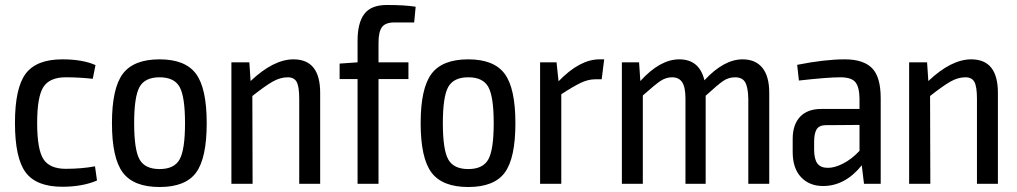

<svg xmlns="http://www.w3.org/2000/svg" viewBox="-20 -737 4079 770"><path d="M230 -499Q311 -499 363 -476L352 -421Q297 -427 244 -427Q179 -427 154 -388Q129 -349 129 -244Q129 -138 154 -99Q179 -60 244 -60Q308 -60 361 -70L369 -13Q310 12 230 12Q126 12 83 -45.5Q40 -103 40 -244Q40 -384 83 -441.5Q126 -499 230 -499Z M620 -499Q723 -499 766 -441Q809 -383 809 -243Q809 -103 766.5 -45Q724 13 620 13Q516 13 472.5 -45Q429 -103 429 -243Q429 -383 472.5 -441Q516 -499 620 -499ZM700.5 -388Q679 -427 620 -427Q561 -427 539.5 -388Q518 -349 518 -243Q518 -137 539.5 -98Q561 -59 620 -59Q679 -59 700.5 -98Q722 -137 722 -243Q722 -349 700.5 -388Z M1157 -499Q1264 -499 1264 -365V0H1180V-341Q1180 -389 1170 -408Q1160 -427 1134 -427Q1104 -427 1074 -410Q1044 -393 992 -352L993 0H908V-487H980L985 -412Q1077 -499 1157 -499Z M1641 -647H1562Q1526 -647 1512 -628.5Q1498 -610 1498 -565V-487H1618V-420H1498V0H1414V-420H1342V-482L1414 -487V-574Q1414 -645 1441 -681Q1468 -717 1532 -717Q1604 -717 1647 -710Z M1858 -499Q1961 -499 2004 -441Q2047 -383 2047 -243Q2047 -103 2004.5 -45Q1962 13 1858 13Q1754 13 1710.5 -45Q1667 -103 1667 -243Q1667 -383 1710.5 -441Q1754 -499 1858 -499ZM1938.5 -388Q1917 -427 1858 -427Q1799 -427 1777.5 -388Q1756 -349 1756 -243Q1756 -137 1777.5 -98Q1799 -59 1858 -59Q1917 -59 1938.5 -98Q1960 -137 1960 -243Q1960 -349 1938.5 -388Z M2403 -499 2393 -419H2367Q2339 -419 2309.5 -405Q2280 -391 2231 -359V0H2146V-487H2212L2220 -411Q2305 -499 2384 -499Z M2958 -499Q3010 -499 3037.5 -465Q3065 -431 3065 -365V0H2981V-341Q2980 -387 2968.5 -407Q2957 -427 2928 -427Q2902 -427 2880.5 -412.5Q2859 -398 2810 -353V0H2729V-341Q2729 -387 2716 -407Q2703 -427 2675 -427Q2651 -427 2629 -412.5Q2607 -398 2558 -354V0H2474V-487H2543L2548 -412Q2627 -499 2704 -499Q2785 -499 2805 -415Q2883 -499 2958 -499Z M3368 -499Q3442 -499 3477 -464Q3512 -429 3512 -343V0H3445L3436 -74Q3369 9 3281 9Q3226 9 3192.5 -26.5Q3159 -62 3159 -127V-180Q3159 -237 3188.5 -268.5Q3218 -300 3273 -300H3427V-343Q3426 -389 3410 -408Q3394 -427 3350 -427Q3299 -427 3184 -414L3177 -477Q3287 -499 3368 -499ZM3299 -64Q3325 -63 3360 -80.5Q3395 -98 3427 -132V-236L3289 -235Q3264 -234 3254.5 -217.5Q3245 -201 3245 -168V-137Q3245 -99 3258 -81.5Q3271 -64 3299 -64Z M3875 -499Q3982 -499 3982 -365V0H3898V-341Q3898 -389 3888 -408Q3878 -427 3852 -427Q3822 -427 3792 -410Q3762 -393 3710 -352L3711 0H3626V-487H3698L3703 -412Q3795 -499 3875 -499Z"/></svg>

Font: exo2condensed_r
Style: Regular
Weight: 400
Width: 3
Designer: Natanael Gama
Version: Version 1.001;PS 001.001;hotconv 1.0.70;makeotf.lib2.5.58329